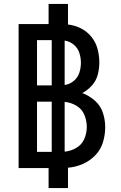

<svg xmlns="http://www.w3.org/2000/svg" viewBox="-20 -858 616 980"><path d="M228 102H327V-2Q366 -5 402.5 -21Q439 -37 466.5 -65.5Q494 -94 505.5 -132Q517 -170 517 -209Q517 -247 505 -283Q493 -319 464 -344.5Q435 -370 400 -383Q428 -398 449.5 -422Q471 -446 479 -477Q487 -508 487 -539Q487 -574 478 -608Q469 -642 447 -669.5Q425 -697 393.5 -713Q362 -729 327 -733V-838H228V-735H75V0H228ZM169 -422V-653H244V-422ZM310 -424V-651Q336 -647 356.5 -630Q377 -613 385 -588Q393 -563 393 -538Q393 -512 385 -487Q377 -462 356.5 -445Q336 -428 310 -424ZM169 -83V-339H244V-83ZM310 -84V-338Q342 -335 370 -318.5Q398 -302 410.5 -272Q423 -242 423 -211Q423 -210 423 -210Q423 -210 423 -210Q423 -179 410.5 -149.5Q398 -120 370 -103.5Q342 -87 311 -84Z"/></svg>

Font: Iosevka Sparkle Medium
Style: Regular
Weight: 500
Designer: Belleve Invis
Foundry: Belleve Invis
Version: Version 4.5.0; ttfautohint (v1.8.3)